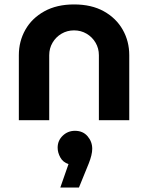

<svg xmlns="http://www.w3.org/2000/svg" viewBox="-20 -542 667 866"><path d="M65 0V-293Q65 -356 94.5 -408Q124 -460 180 -491Q236 -522 314 -522Q393 -522 448.5 -491Q504 -460 533.5 -408Q563 -356 563 -293V0H426V-293Q426 -324 411 -349.5Q396 -375 370.5 -390Q345 -405 314 -405Q283 -405 257.5 -390Q232 -375 217 -349.5Q202 -324 202 -293V0ZM252 304 289 198Q264 190 252 168Q240 146 240 124Q240 92 263 70Q286 48 318 48Q354 48 375 72.5Q396 97 396 129Q396 156 380 196L336 304Z"/></svg>

Font: MuseoModerno Thin SemiBold
Style: Regular
Weight: 600
Version: Version 1.003